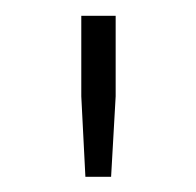

<svg xmlns="http://www.w3.org/2000/svg" viewBox="-20 -682 253 248"><path d="M85 -557.6 90.3 -453.6H123.5L129.4 -557.6V-661.6H85Z"/></svg>

Font: Estedad Light
Style: Regular
Weight: 300
Designer: Amin Abedi
Version: Version 7.3